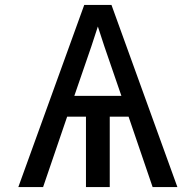

<svg xmlns="http://www.w3.org/2000/svg" viewBox="-20 -755 790 775"><path d="M54 0 320 -735H430L696 0H596L499 -284H423V0H327V-284H251L154 0ZM280 -368H470L428 -490Q414 -529 401 -568.5Q388 -608 375 -648Q362 -608 349 -568.5Q336 -529 322 -490Z"/></svg>

Font: Iosevka Aile Medium
Style: Regular
Weight: 500
Designer: Belleve Invis
Foundry: Belleve Invis
Version: Version 27.3.5; ttfautohint (v1.8.4)